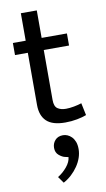

<svg xmlns="http://www.w3.org/2000/svg" viewBox="-102 -668 568 1032"><g transform="rotate(-10 182.0 -151.5)"><path d="M315 -404H177V-131Q177 -96 194.5 -84Q212 -72 240 -72Q260 -72 284 -76.5Q308 -81 326 -87L340 -20Q320 -12 289 -6Q258 0 224 0Q154 0 122 -30.5Q90 -61 90 -119V-404H20V-470H90V-620H177V-470H315ZM190 182Q175 179 157.5 164.5Q140 150 140 124Q140 100 155.5 82.5Q171 65 199 65Q211 65 223 70Q235 75 245.5 85.5Q256 96 262.5 112.5Q269 129 269 153Q269 176 261 199.5Q253 223 238 245Q223 267 203 285.5Q183 304 159 317L134 282Q162 265 184 238.5Q206 212 208 186Z"/></g></svg>

Font: Mukta Vaani
Style: Regular
Weight: 400
Designer: Noopur Datye, Girish Dalvi, Yashodeep Gholap, Pallavi Karambelkar
Foundry: Ek Type
Version: Version 2.538;PS 1.000;hotconv 16.6.51;makeotf.lib2.5.65220;